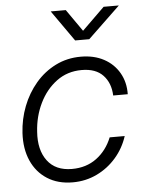

<svg xmlns="http://www.w3.org/2000/svg" viewBox="-53 -774 620 827"><g transform="rotate(-5 257.0 -360.0)"><path d="M228.5 10.3Q164.6 10.3 118.7 -19Q72.8 -48.3 49.8 -100.3Q26.9 -152.3 30.8 -220.2Q34.2 -279.8 55.4 -334.7Q76.7 -389.6 113.5 -432.9Q150.4 -476.1 200.2 -501Q250 -525.9 309.6 -525.9Q366.2 -525.9 408.7 -503.2Q451.2 -480.5 474.6 -439.9Q498 -399.4 497.1 -347.2H434.1Q432.1 -401.4 400.6 -434.8Q369.1 -468.3 308.1 -468.3Q246.1 -468.3 199.5 -433.6Q152.8 -398.9 125.5 -342.5Q98.1 -286.1 94.2 -220.2Q88.4 -142.1 123.8 -94.7Q159.2 -47.4 230 -47.4Q292 -47.4 336.4 -80.3Q380.9 -113.3 403.3 -168.9H468.3Q451.7 -117.2 416.5 -76.7Q381.3 -36.1 333 -12.9Q284.7 10.3 228.5 10.3ZM262.7 -731.4 329.1 -636.2 426.3 -731.4H491.7V-731L352.5 -597.7H291.5L197.8 -731V-731.4Z"/></g></svg>

Font: Inter Display Light
Style: Italic
Weight: 300
Italic angle: -9.39999°
Designer: Rasmus Andersson
Foundry: rsms
Version: Version 4.000;git-a52131595